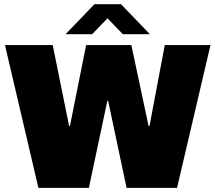

<svg xmlns="http://www.w3.org/2000/svg" viewBox="-20 -905 1038 925"><path d="M702.1 -740.2H571.8L498 -816.9L423.8 -740.2H295.9L435.1 -884.8H563ZM833 0H589.8L501 -418.9H497.1L408.2 0H165L3.9 -688H233.9L313 -297.9H316.9L395 -688H612.8L695.8 -297.9H700.2L773.9 -688H994.1Z"/></svg>

Font: Archivo-RBTV
Style: Regular
Weight: 500
Designer: Hector Gatti
Foundry: Hector Gatti
Version: ""